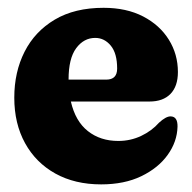

<svg xmlns="http://www.w3.org/2000/svg" viewBox="-20 -474 503 504"><path d="M447 -285Q447 -247.5 427.5 -227.5Q408 -207.5 372.5 -207.5H166Q178 -155.5 210.8 -129.8Q243.5 -104 290.5 -104Q322.5 -104 350.5 -117.2Q378.5 -130.5 397.5 -152Q415.5 -168.5 427.5 -168.5Q446.5 -168.5 446 -141.5Q445 -102 420.2 -67.5Q395.5 -33 351 -11.5Q306.5 10 245.5 10Q176.5 10 125.2 -18.5Q74 -47 45.8 -98.2Q17.5 -149.5 17.5 -217.5Q17.5 -285 44.5 -338.2Q71.5 -391.5 123.8 -422.5Q176 -453.5 252 -453.5Q312 -453.5 355.8 -430.8Q399.5 -408 423.2 -369.8Q447 -331.5 447 -285ZM230 -374.5Q200 -374.5 180 -347.5Q160 -320.5 160 -265.5V-265H259Q287.5 -265 287.5 -294Q287.5 -334 270.8 -354.2Q254 -374.5 230 -374.5Z"/></svg>

Font: Fraunces 144pt S100
Style: Bold
Weight: 700
Version: Version 1.000; ttfautohint (v1.8.3)